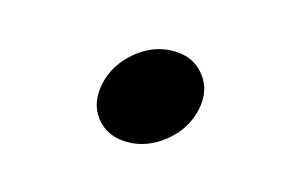

<svg xmlns="http://www.w3.org/2000/svg" viewBox="-38 -408 494 314"><g transform="rotate(15 208.5 -250.5)"><path d="M191 -168.3Q156.7 -168.3 138 -192Q119.3 -215.7 126.7 -250Q134 -283.7 162.7 -307.7Q191.3 -331.7 225.7 -331.7Q259.3 -331.7 278.3 -307.7Q297.3 -283.7 290 -250Q282.7 -215.7 253.7 -192Q224.7 -168.3 191 -168.3Z"/></g></svg>

Font: Epunda Slab Light
Style: Italic
Weight: 300
Italic angle: -12°
Designer: Simon Atzbach
Foundry: typofactur
Version: Version 1.102